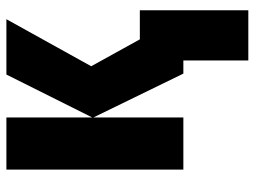

<svg xmlns="http://www.w3.org/2000/svg" viewBox="-118 -475 796 600"><g transform="rotate(-90 280.0 -175.0)"><path d="M391 0H350L213 -281V0H50V-553H213V-285L347 -553H520L373 -288L457 -136H548V203H391Z"/></g></svg>

Font: Noto Sans UI CondBlack
Style: Regular
Weight: 900
Width: 3
Designer: Monotype Design Team
Foundry: Monotype Imaging Inc.
Version: Version 1.001